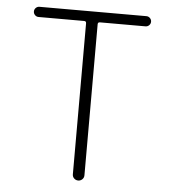

<svg xmlns="http://www.w3.org/2000/svg" viewBox="-52 -778 737 826"><g transform="rotate(5 316.0 -365.0)"><path d="M85 -686Q76 -686 69.5 -692.5Q63 -699 63 -708Q63 -717 69.5 -723.5Q76 -730 85 -730H547Q556 -730 562.5 -723.5Q569 -717 569 -708Q569 -699 562.5 -692.5Q556 -686 547 -686H350Q341 -686 341 -677V-25Q341 -14 333.5 -7Q326 0 316 0Q306 0 298.5 -7Q291 -14 291 -25V-677Q291 -686 282 -686Z"/></g></svg>

Font: Rounded Mplus 1c Light
Style: Regular
Weight: 300
Version: Version 1.059.20150529